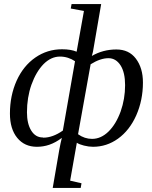

<svg xmlns="http://www.w3.org/2000/svg" viewBox="-20 -712 749 947"><path d="M191 -34 194 -33Q240 -33 290 -68L350 -410Q334 -421 315 -427Q296 -433 276 -433Q232 -433 195 -396Q158 -358 135 -294Q113 -231 113 -158Q113 -102 134 -68Q155 -34 191 -34ZM326 179 382 192 378 215H240L272 29Q279 -9 285 -32Q255 -9 223 2Q194 12 162 12Q101 12 65 -32Q29 -76 29 -152Q29 -240 62 -314Q95 -387 154 -428Q213 -469 286 -469Q330 -469 358 -457L394 -658L329 -670L333 -692H479L442 -477Q439 -455 433 -436Q488 -468 554 -468Q616 -468 650 -423Q685 -377 685 -305Q685 -218 652 -143Q619 -69 562 -28Q506 12 439 12Q418 12 394 6Q370 0 359 -8ZM365 -50Q397 -27 434 -27Q478 -27 515 -63Q552 -99 575 -162Q597 -224 597 -292Q597 -354 575 -389Q552 -425 515 -425Q475 -425 427 -395Z"/></svg>

Font: Libra Serif Modern
Style: Italic
Weight: 400
Italic angle: -12°
Designer: Stefan Peev, Context Ltd
Foundry: Stefan Peev, Context Ltd
Version: Version 1.000